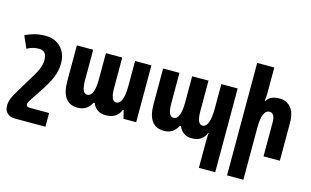

<svg xmlns="http://www.w3.org/2000/svg" viewBox="-115 -1084 2671 1647"><g transform="rotate(15 1220.5 -260.5)"><path d="M375 239V117H201Q172 117 172 92Q172 82 178 72Q184 62 191 50L251 -40Q314 -134 339 -195Q364 -256 364 -320Q364 -408 312 -461.5Q260 -515 175 -515Q80 -515 -3 -472L44 -365Q76 -382 100 -387.5Q124 -393 151 -393Q219 -393 219 -310Q219 -270 199.5 -225Q180 -180 120 -86L74 -9Q36 50 23 85Q10 120 10 149Q10 193 36.5 216Q63 239 105 239Z M598 10Q683 10 721 -67H731Q743 -35 771 -12.5Q799 10 848 10Q947 10 979 -72H987L1004 0H1117V-505H972V-290Q972 -119 906 -119Q858 -119 858 -237V-505H713V-276Q713 -119 649 -119Q600 -119 600 -235V-505H455V-188Q455 10 598 10Z M1738 239H1883V-505H1738V-290Q1738 -119 1672 -119Q1624 -119 1624 -237V-505H1479V-276Q1479 -119 1415 -119Q1366 -119 1366 -235V-505H1221V-188Q1221 10 1364 10Q1449 10 1487 -67H1497Q1509 -35 1537 -12.5Q1565 10 1614 10Q1706 10 1738 -72H1742Q1738 -40 1738 0Z M2140 -760H1988V239H2133V-221Q2133 -383 2200 -383Q2248 -383 2248 -299V0H2393V-335Q2393 -425 2355 -470Q2317 -515 2253 -515Q2170 -515 2139 -461H2135Q2140 -503 2140 -536Z"/></g></svg>

Font: Noto Sans Armenian ExtraCondensed Extra
Style: Regular
Weight: 800
Width: 3
Designer: Monotype Design Team
Foundry: Monotype Imaging Inc.
Version: Version 1.901